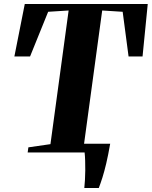

<svg xmlns="http://www.w3.org/2000/svg" viewBox="-20 -763 760 961"><path d="M402 178Q404 161 405.2 138Q406.5 115 406.8 89.8Q407 64.5 406.2 41.2Q405.5 18 403.5 0L370.5 -43.5H531.5Q521.5 13.5 511.8 54.8Q502 96 492.8 125.2Q483.5 154.5 474.5 178ZM118.5 0 122 -25.5 232.5 -41.5 323.5 -710.5 221 -704 130.5 -480.5H52L104 -743H719.5L693.5 -480.5H623.5L594 -704L491.5 -710.5L400.5 -41.5L521.5 -25.5L519 0Z"/></svg>

Font: Merriweather 120pt ExtraBold
Style: Italic
Weight: 800
Italic angle: -7.8°
Version: Version 2.101